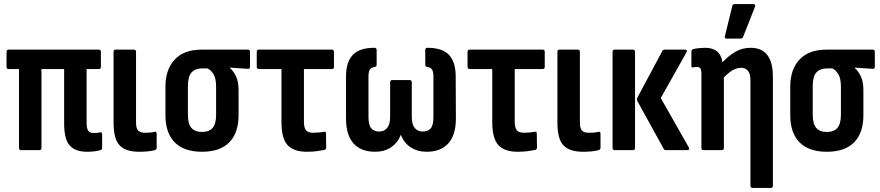

<svg xmlns="http://www.w3.org/2000/svg" viewBox="-20 -735 4310 940"><path d="M406 8Q350 8 322 -22Q294 -52 294 -130V-397H183V-11Q183 0 173 0H83Q73 0 73 -11V-397H22Q12 -397 12 -408V-481Q12 -492 22 -492H464Q474 -492 474 -481V-408Q474 -397 464 -397H404V-133Q404 -106 412 -95Q420 -84 437 -84Q445 -84 453.5 -84.5Q462 -85 470 -87Q480 -89 480 -78V-12Q480 -2 472 0Q445 8 406 8Z M661 8Q596 8 566 -23Q536 -54 536 -134V-481Q536 -492 546 -492H636Q646 -492 646 -481V-136Q646 -107 656 -96Q666 -85 691 -85Q704 -85 715.5 -86Q727 -87 738 -90Q747 -91 747 -80V-12Q747 -3 738 0Q708 8 661 8Z M969 8Q881 8 835.5 -38Q790 -84 790 -171V-311Q790 -395 835.5 -443.5Q881 -492 967 -492H1194Q1204 -492 1204 -481V-409Q1204 -397 1194 -398L1106 -404V-402Q1124 -386 1136 -360Q1148 -334 1148 -294V-171Q1148 -84 1102.5 -38Q1057 8 969 8ZM969 -89Q1004 -89 1021 -109Q1038 -129 1038 -173V-310Q1038 -351 1025.5 -371.5Q1013 -392 996 -400H969Q936 -400 918 -380.5Q900 -361 900 -314V-173Q900 -129 917 -109Q934 -89 969 -89Z M1482 8Q1419 8 1388.5 -24Q1358 -56 1358 -138V-397H1248Q1237 -397 1237 -408V-481Q1237 -492 1247 -492H1605Q1615 -492 1615 -481V-408Q1615 -397 1605 -397H1468V-140Q1468 -109 1478.5 -97Q1489 -85 1514 -85Q1528 -85 1542.5 -86.5Q1557 -88 1567 -90Q1576 -92 1576 -81L1577 -13Q1577 -3 1568 -1Q1554 2 1532 5Q1510 8 1482 8Z M1816 8Q1748 8 1711 -32.5Q1674 -73 1674 -156V-360Q1674 -431 1707 -466Q1740 -501 1813 -501Q1824 -501 1824 -490V-419Q1824 -409 1816 -408Q1797 -405 1790.5 -394Q1784 -383 1784 -360V-163Q1784 -123 1797.5 -107Q1811 -91 1836 -91Q1861 -91 1875.5 -108.5Q1890 -126 1890 -163V-331Q1890 -343 1900 -343H1986Q1996 -343 1996 -331V-163Q1996 -126 2010.5 -108.5Q2025 -91 2050 -91Q2076 -91 2089 -107Q2102 -123 2102 -163V-360Q2102 -383 2095.5 -394Q2089 -405 2070 -408Q2062 -409 2062 -419V-490Q2062 -501 2072 -501Q2146 -501 2178.5 -466Q2211 -431 2211 -360L2212 -156Q2212 -73 2174.5 -32.5Q2137 8 2070 8Q2024 8 1991 -13.5Q1958 -35 1943 -74H1942Q1928 -37 1895.5 -14.5Q1863 8 1816 8Z M2514 8Q2451 8 2420.5 -24Q2390 -56 2390 -138V-397H2280Q2269 -397 2269 -408V-481Q2269 -492 2279 -492H2637Q2647 -492 2647 -481V-408Q2647 -397 2637 -397H2500V-140Q2500 -109 2510.5 -97Q2521 -85 2546 -85Q2560 -85 2574.5 -86.5Q2589 -88 2599 -90Q2608 -92 2608 -81L2609 -13Q2609 -3 2600 -1Q2586 2 2564 5Q2542 8 2514 8Z M2834 8Q2769 8 2739 -23Q2709 -54 2709 -134V-481Q2709 -492 2719 -492H2809Q2819 -492 2819 -481V-136Q2819 -107 2829 -96Q2839 -85 2864 -85Q2877 -85 2888.5 -86Q2900 -87 2911 -90Q2920 -91 2920 -80V-12Q2920 -3 2911 0Q2881 8 2834 8Z M3240 0Q3232 0 3229 -7L3101 -239Q3096 -249 3101 -258L3223 -486Q3227 -492 3234 -492H3334Q3347 -492 3341 -479L3215 -255L3352 -14Q3355 -8 3353.5 -4Q3352 0 3345 0ZM2989 0Q2979 0 2979 -11V-481Q2979 -492 2989 -492H3079Q3089 -492 3089 -481V-11Q3089 0 3079 0Z M3424 0Q3414 0 3414 -11V-373Q3414 -393 3409 -400Q3404 -407 3393 -407Q3388 -407 3382.5 -406.5Q3377 -406 3372 -405Q3365 -403 3365 -413V-482Q3365 -491 3375 -495Q3389 -498 3404 -499.5Q3419 -501 3432 -501Q3507 -501 3517 -430Q3547 -462 3580.5 -481.5Q3614 -501 3655 -501Q3764 -501 3764 -359V174Q3764 185 3754 185H3665Q3654 185 3654 174V-343Q3654 -403 3607 -403Q3569 -403 3524 -356V-11Q3524 0 3513 0ZM3537 -546Q3526 -546 3529 -558L3565 -705Q3566 -715 3578 -715H3668Q3681 -715 3676 -701L3618 -554Q3614 -546 3605 -546Z M4028 8Q3940 8 3894.5 -38Q3849 -84 3849 -171V-311Q3849 -395 3894.5 -443.5Q3940 -492 4026 -492H4253Q4263 -492 4263 -481V-409Q4263 -397 4253 -398L4165 -404V-402Q4183 -386 4195 -360Q4207 -334 4207 -294V-171Q4207 -84 4161.5 -38Q4116 8 4028 8ZM4028 -89Q4063 -89 4080 -109Q4097 -129 4097 -173V-310Q4097 -351 4084.5 -371.5Q4072 -392 4055 -400H4028Q3995 -400 3977 -380.5Q3959 -361 3959 -314V-173Q3959 -129 3976 -109Q3993 -89 4028 -89Z"/></svg>

Font: Sofia Sans Condensed
Style: Bold
Weight: 700
Designer: Botio Nikoltchev, Ani Petrova
Foundry: lettersoup
Version: Version 4.101; ttfautohint (v1.8.4.7-5d5b)